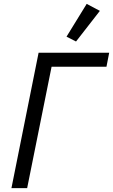

<svg xmlns="http://www.w3.org/2000/svg" viewBox="-20 -970 583 990"><path d="M495 -914 427 -950 323 -781 372 -756ZM39 0H120L246 -626H529L543 -698H179Z"/></svg>

Font: LVC Sans
Style: Italic
Weight: 400
Italic angle: -11.31°
Designer: Mike Abbink, Paul van der Laan, Pieter van Rosmalen
Foundry: Bold Monday
Version: Version 3.0